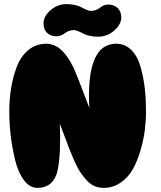

<svg xmlns="http://www.w3.org/2000/svg" viewBox="-20 -911 779 931"><path d="M161 0Q202 0 226.5 -22.5Q251 -45 259.5 -86Q268 -127 270.5 -184.5Q273 -242 270 -311Q279 -289 294 -248Q309 -207 318 -184Q327 -161 342 -127.5Q357 -94 370 -75Q383 -56 400.5 -36.5Q418 -17 438.5 -8.5Q459 0 483 0Q528 0 565 -25.5Q602 -51 624 -90.5Q646 -130 661 -181Q676 -232 682 -278.5Q688 -325 688 -369Q688 -428 682.5 -479Q677 -530 662.5 -583.5Q648 -637 617.5 -668Q587 -699 543 -699Q397 -699 413 -388Q352 -550 336 -584Q286 -686 224 -697Q215 -699 206 -699Q154 -699 116.5 -667.5Q79 -636 60 -583.5Q41 -531 33 -478.5Q25 -426 25 -369Q25 -313 32 -253.5Q39 -194 53.5 -134.5Q68 -75 96 -37.5Q124 0 161 0ZM254 -735Q275 -735 294.5 -750Q314 -765 339 -765Q352 -765 382 -749Q412 -733 456 -733Q500 -733 534 -763Q568 -793 568 -826Q568 -856 550 -872.5Q532 -889 505 -889Q484 -889 464.5 -873.5Q445 -858 420 -858Q407 -858 377 -874.5Q347 -891 303 -891Q259 -891 225 -861.5Q191 -832 191 -798Q191 -768 208.5 -751.5Q226 -735 254 -735Z"/></svg>

Font: Cherry Bomb
Style: Regular
Weight: 400
Designer: satsuyako
Foundry: satsuyako
Version: Version 4.0